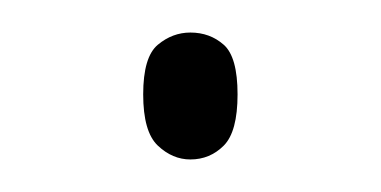

<svg xmlns="http://www.w3.org/2000/svg" viewBox="-20 -93 234 118"><path d="M97 5Q86 5 77 -3.5Q68 -12 68 -35Q68 -58 77 -65.5Q86 -73 97 -73Q109 -73 117.5 -65.5Q126 -58 126 -35Q126 -12 117.5 -3.5Q109 5 97 5Z"/></svg>

Font: Noto Serif Thai Thin
Style: Regular
Weight: 250
Version: Version 2.001